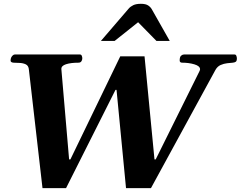

<svg xmlns="http://www.w3.org/2000/svg" viewBox="-20 -979 1264 1008"><path d="M203.1 8.8 131.8 -612.3Q130.4 -634.3 115 -641.4Q99.6 -648.4 81.1 -648.7Q62.5 -648.9 50.8 -649.9Q35.6 -651.4 35.6 -660.6Q35.6 -674.8 43 -683.8Q50.3 -692.9 58.1 -692.9H399.9Q406.7 -692.9 409.4 -686Q412.1 -679.2 412.1 -672.9Q412.1 -663.6 407 -656.7Q401.9 -649.9 392.1 -649.9Q351.6 -649.9 326.2 -641.6Q300.8 -633.3 302.2 -615.7L342.8 -142.1H349.6L611.3 -683.1H738.8L791 -142.1H797.4L1027.8 -606.4Q1030.3 -612.3 1030.3 -615.2Q1030.3 -632.3 1001 -641.1Q971.7 -649.9 936.5 -649.9Q923.3 -649.9 923.3 -661.6Q923.3 -680.2 930.7 -686.5Q938 -692.9 945.3 -692.9H1211.4Q1218.3 -692.9 1220.9 -685.8Q1223.6 -678.7 1223.6 -672.4Q1223.6 -659.2 1218 -655Q1212.4 -650.9 1202.1 -649.9Q1189.9 -648.9 1172.4 -647Q1154.8 -645 1138.2 -637.7Q1121.6 -630.4 1111.3 -612.3L772.5 8.8H641.6L591.8 -507.3H586.4L326.7 8.8ZM509.8 -764.2 655.8 -934.1Q665 -944.8 679.9 -951.9Q694.8 -959 719.7 -959Q745.1 -959 758.1 -950.2Q771 -941.4 777.3 -929.7L871.1 -764.2H801.3L705.1 -862.3L582 -764.2Z"/></svg>

Font: Gelasio
Style: Italic
Weight: 400
Italic angle: -8.5°
Designer: Eben Sorkin
Foundry: Eben Sorkin
Version: Version 1.008